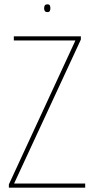

<svg xmlns="http://www.w3.org/2000/svg" viewBox="-20 -868 428 888"><path d="M21 0V-15L328 -679V-681H44V-700H354V-685L46 -21V-19H374V0ZM199 -812Q184 -812 184 -830Q184 -848 199 -848Q208 -848 210.5 -843Q213 -838 213 -830Q213 -823 210.5 -817.5Q208 -812 199 -812Z"/></svg>

Font: Georama SemiCondensed Thin
Style: Regular
Weight: 100
Width: 4
Designer: Jean-Baptiste Levee
Foundry: Production Type
Version: Version 1.000